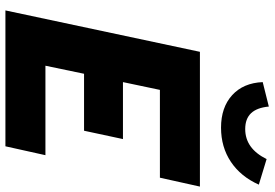

<svg xmlns="http://www.w3.org/2000/svg" viewBox="-168 -820 988 691"><g transform="rotate(90 325.5 -474.0)"><path d="M17 0 166 -700H651L619 -556H303L275 -423H480L450 -283H245L216 -144H538L506 0ZM439 -776Q366 -776 322 -816Q278 -856 275 -926L363 -948Q367 -905 387 -884Q407 -863 444 -863Q514 -863 552 -940L644 -912Q615 -847 562 -811.5Q509 -776 439 -776Z"/></g></svg>

Font: Red Hat Mono
Style: Italic
Weight: 400
Italic angle: -12°
Monospace: yes
Designer: Pentagram, MCKL
Foundry: MCKL
Version: Version 1.030